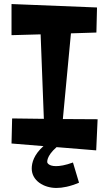

<svg xmlns="http://www.w3.org/2000/svg" viewBox="-20 -734 536 950"><path d="M341 70C303 84 276 88 257 88C219 88 214 70 214 70C214 70 207 40 260 -6L456 10L463 -144L291 -145L331 -569L457 -573L460 -697L37 -714V-560L181 -564L197 -146L40 -148L37 -24L195 -11C148 31 137 71 137 100C137 160 197 196 259 196C289 196 326 189 371 170Z"/></svg>

Font: Peralta
Style: Regular
Weight: 400
Designer: Astigmatic (AOETI)
Foundry: Astigmatic (AOETI)
Version: Version 1.000